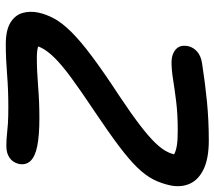

<svg xmlns="http://www.w3.org/2000/svg" viewBox="-60 -690 759 680"><g transform="rotate(90 320.0 -350.5)"><path d="M138 9Q87 9 60.5 -7.5Q34 -24 26.5 -50Q19 -76 25 -106Q31 -134 46 -162Q61 -190 93 -222.5Q125 -255 180.5 -296.5Q236 -338 320 -393Q383 -435 423.5 -466Q464 -497 487 -521Q510 -545 519.5 -565.5Q529 -586 530 -607L545 -574Q537 -582 525.5 -588Q514 -594 495 -597Q476 -600 443 -600Q385 -600 340.5 -594.5Q296 -589 262 -583.5Q228 -578 201 -578Q182 -578 167.5 -585Q153 -592 146.5 -604.5Q140 -617 144 -637Q148 -655 163 -668.5Q178 -682 204 -686Q274 -697 340.5 -703.5Q407 -710 478 -710Q541 -710 579 -692Q617 -674 631 -643Q645 -612 637 -573Q630 -541 616 -513.5Q602 -486 574 -457Q546 -428 497.5 -391.5Q449 -355 373 -304Q301 -256 255.5 -222.5Q210 -189 185 -163.5Q160 -138 149.5 -116.5Q139 -95 136 -70L114 -126Q125 -114 140 -107.5Q155 -101 184 -101Q232 -101 286.5 -105.5Q341 -110 399 -110Q460 -110 497.5 -102.5Q535 -95 550.5 -78.5Q566 -62 561 -37Q556 -16 539.5 -4.5Q523 7 498 7Q476 7 458.5 5Q441 3 418.5 1.5Q396 0 359 0Q298 0 242.5 4.5Q187 9 138 9Z"/></g></svg>

Font: Shantell Sans Medium
Style: Italic
Weight: 500
Italic angle: -11°
Designer: Stephen Nixon, Anya Danilova, Shantell Martin
Foundry: Arrow Type
Version: Version 1.011;[c5ecc13dd]